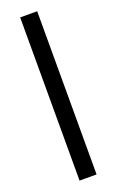

<svg xmlns="http://www.w3.org/2000/svg" viewBox="-144 -767 491 806"><g transform="rotate(-20 101.5 -364.5)"><path d="M63 0V-729H139V0Z"/></g></svg>

Font: Mona Sans SemiCondensed
Style: Regular
Weight: 400
Width: 4
Designer: Deni Anggara
Foundry: GitHub
Version: Version 2.000